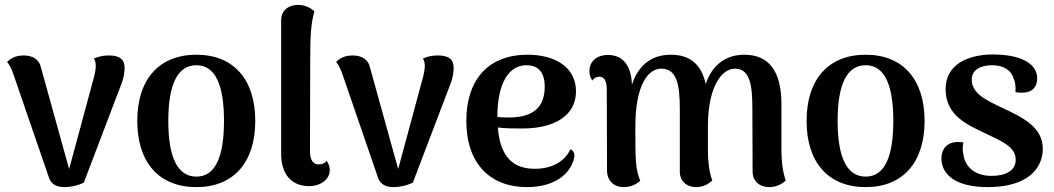

<svg xmlns="http://www.w3.org/2000/svg" viewBox="-20 -752 4316 786"><path d="M425 -525C397 -525 380 -519 364 -512C369 -506 372 -496 372 -482C372 -468 369 -455 366 -441L263 -60L147 -478C140 -509 113 -525 77 -525C40 -525 20 -510 9 -498C24 -482 33 -453 38 -439L180 -26C189 4 215 14 243 14C270 14 296 8 323 -4L478 -411C487 -434 490 -458 490 -474C490 -509 471 -525 425 -525Z M784 14C936 14 1025 -87 1025 -257C1025 -427 936 -528 784 -528C631 -528 542 -427 542 -257C542 -87 631 14 784 14ZM784 -29C707 -29 669 -107 669 -257C669 -407 707 -485 784 -485C860 -485 897 -407 897 -257C897 -107 860 -29 784 -29Z M1246 10C1291 10 1330 -17 1330 -55C1330 -66 1327 -81 1317 -94C1311 -83 1296 -79 1285 -79C1262 -79 1249 -97 1249 -132L1250 -511C1250 -600 1252 -651 1267 -706C1257 -715 1234 -732 1200 -732C1161 -732 1131 -709 1131 -670V-122C1131 -40 1172 10 1246 10Z M1772 -525C1744 -525 1727 -519 1711 -512C1716 -506 1719 -496 1719 -482C1719 -468 1716 -455 1713 -441L1610 -60L1494 -478C1487 -509 1460 -525 1424 -525C1387 -525 1367 -510 1356 -498C1371 -482 1380 -453 1385 -439L1527 -26C1536 4 1562 14 1590 14C1617 14 1643 8 1670 -4L1825 -411C1834 -434 1837 -458 1837 -474C1837 -509 1818 -525 1772 -525Z M2315 -141C2294 -94 2243 -61 2170 -61C2085 -61 2028 -104 2018 -230C2053 -226 2086 -226 2119 -226C2250 -226 2338 -279 2338 -378C2338 -477 2252 -528 2140 -528C1977 -528 1889 -424 1889 -257C1889 -83 1986 14 2137 14C2229 14 2298 -22 2324 -85C2339 -121 2329 -135 2315 -141ZM2135 -485C2173 -485 2210 -467 2210 -397C2210 -285 2125 -270 2054 -271C2041 -271 2028 -272 2016 -273C2016 -408 2061 -485 2135 -485Z M3179 -136V-325C3179 -458 3130 -528 3027 -528C2947 -528 2893 -481 2869 -408C2852 -486 2807 -528 2726 -528C2643 -528 2591 -480 2567 -405C2564 -488 2527 -527 2469 -527C2422 -527 2393 -500 2393 -461C2393 -448 2396 -435 2405 -422C2411 -433 2424 -438 2433 -438C2453 -438 2464 -422 2464 -385L2465 -54C2465 -12 2494 14 2533 14C2570 14 2590 -3 2601 -12C2581 -61 2581 -97 2581 -234C2581 -398 2630 -471 2687 -471C2748 -471 2763 -412 2763 -307V-49C2763 -10 2792 14 2829 14C2860 14 2880 1 2896 -13C2881 -52 2878 -104 2878 -136V-243C2880 -399 2935 -471 2989 -471C3052 -471 3060 -398 3060 -307L3061 -49C3061 -10 3090 14 3129 14C3160 14 3181 1 3197 -13C3182 -52 3179 -104 3179 -136Z M3524 14C3676 14 3765 -87 3765 -257C3765 -427 3676 -528 3524 -528C3371 -528 3282 -427 3282 -257C3282 -87 3371 14 3524 14ZM3524 -29C3447 -29 3409 -107 3409 -257C3409 -407 3447 -485 3524 -485C3600 -485 3637 -407 3637 -257C3637 -107 3600 -29 3524 -29Z M4024 14C4191 14 4249 -66 4249 -143C4249 -235 4160 -274 4082 -311C4017 -342 3958 -369 3958 -426C3958 -468 3998 -485 4041 -485C4090 -485 4121 -463 4130 -429C4138 -413 4138 -392 4137 -375C4147 -373 4157 -372 4170 -373C4212 -375 4226 -402 4226 -431C4226 -495 4153 -529 4045 -529C3942 -529 3851 -488 3851 -387C3851 -281 3937 -242 4014 -206C4077 -175 4138 -153 4138 -98C4138 -52 4095 -32 4039 -32C3967 -32 3930 -73 3924 -119C3920 -136 3920 -152 3924 -169C3855 -180 3834 -139 3834 -104C3834 -36 3894 14 4024 14Z"/></svg>

Font: Arima Koshi ExtraBold
Style: Regular
Weight: 800
Designer: Joana Correia and Natanael Gama
Foundry: NDISCOVER
Version: Version 1.019;PS 001.019;hotconv 1.0.88;makeotf.lib2.5.64775